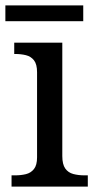

<svg xmlns="http://www.w3.org/2000/svg" viewBox="-20 -695 360 715"><path d="M23 0V-42H36Q58 -42 76.5 -46.5Q95 -51 106.5 -65.5Q118 -80 118 -109V-426Q118 -456 106.5 -470.5Q95 -485 76.5 -489.5Q58 -494 36 -494H33V-536H212V-114Q212 -83 223 -67.5Q234 -52 253 -47Q272 -42 294 -42H307V0ZM0 -616V-675H290V-616Z"/></svg>

Font: Noto Rashi Hebrew
Style: Regular
Weight: 400
Version: Version 1.006